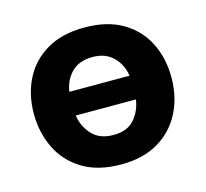

<svg xmlns="http://www.w3.org/2000/svg" viewBox="-82 -606 763 712"><g transform="rotate(-15 299.0 -250.0)"><path d="M301.5 13Q210.5 13 151.2 -24Q92 -61 63.5 -121.2Q35 -181.5 35 -251Q35 -325.5 65 -384.8Q95 -444 153.8 -478.5Q212.5 -513 298 -513Q386.5 -513 445.2 -478Q504 -443 533.5 -383.8Q563 -324.5 563 -251Q563 -175.5 532.2 -115.8Q501.5 -56 443.2 -21.5Q385 13 301.5 13ZM300 -399.5Q247.5 -399.5 218.5 -370Q189.5 -340.5 183.5 -297H414.5Q407.5 -342 377.8 -370.8Q348 -399.5 300 -399.5ZM301 -100Q354 -100 381.2 -131.2Q408.5 -162.5 414.5 -206H183.5Q190 -162.5 219 -131.2Q248 -100 301 -100Z"/></g></svg>

Font: Heraclito
Style: Bold
Weight: 700
Designer: Kostas Bartsokas (font) & Cristiano Sobral (main changes)
Foundry: Kostas Bartsokas (font) & Cristiano Sobral (main changes)
Version: Version 1.00;July 8, 2020;FontCreator 13.0.0.2655 64-bit